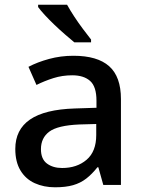

<svg xmlns="http://www.w3.org/2000/svg" viewBox="-20 -786 614 816"><path d="M292 -549Q394 -549 444 -504.5Q494 -460 494 -365V0H419L398 -75H394Q371 -46 346.5 -27Q322 -8 290.5 1Q259 10 214 10Q166 10 127.5 -7.5Q89 -25 67 -61.5Q45 -98 45 -153Q45 -235 107.5 -278Q170 -321 298 -325L390 -328V-358Q390 -418 363 -442Q336 -466 287 -466Q245 -466 207 -454Q169 -442 135 -425L101 -502Q139 -522 188.5 -535.5Q238 -549 292 -549ZM317 -257Q225 -253 189.5 -226.5Q154 -200 154 -152Q154 -110 179.5 -91Q205 -72 244 -72Q307 -72 348 -107Q389 -142 389 -212V-259ZM265 -766Q277 -744 295 -716.5Q313 -689 332.5 -663Q352 -637 367 -618V-606H296Q279 -620 256.5 -639.5Q234 -659 211.5 -680.5Q189 -702 170.5 -722Q152 -742 142 -756V-766Z"/></svg>

Font: Noto Sans Armenian Medium
Style: Regular
Weight: 500
Designer: Monotype Design Team
Foundry: Monotype Imaging Inc.
Version: Version 2.007